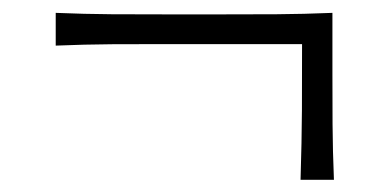

<svg xmlns="http://www.w3.org/2000/svg" viewBox="-20 -457 618 306"><path d="M459 -170.4Q460.9 -231.4 461.2 -281.7Q461.4 -332 461.4 -386.7H238.3Q201.2 -386.7 158 -386.5Q114.7 -386.2 68.8 -384.3V-436.5Q114.7 -434.6 158 -434.3Q201.2 -434.1 238.3 -434.1H340.3Q377.9 -434.1 420.9 -434.3Q463.9 -434.6 509.8 -436.5V-339.8Q509.8 -302.7 510 -259.5Q510.3 -216.3 512.2 -170.4Z"/></svg>

Font: Pinar-FD Light
Style: Regular
Weight: 300
Designer: Amin Abedi
Version: Version 2.000